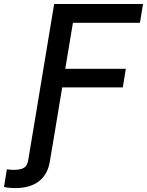

<svg xmlns="http://www.w3.org/2000/svg" viewBox="-120 -748 748 978"><path d="M-99.6 204.1 -85 114.3Q-76.2 115.7 -67.4 116.5Q-58.6 117.2 -51.8 117.2Q-12.2 117.2 3.7 105.5Q19.5 93.8 23.4 69.3L45.4 -62.5H156.7L133.8 74.7Q123 141.1 78.1 175.5Q33.2 210 -42 210Q-60.1 210 -75.2 208.3Q-90.3 206.5 -99.6 204.1ZM35.2 0 155.8 -727.5H608.4L592.8 -631.8H251.5L212.4 -397.5H521L505.4 -302.7H196.8L146.5 0Z"/></svg>

Font: Inter Medium
Style: Italic
Weight: 500
Italic angle: -9.3988°
Designer: Rasmus Andersson
Foundry: rsms
Version: Version 4.001;git-66647c0bb